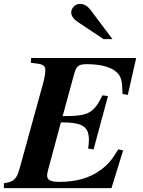

<svg xmlns="http://www.w3.org/2000/svg" viewBox="-47 -967 734 987"><path d="M531 -766 420 -914C402 -938 383 -947 364 -947C340 -947 319 -926 319 -902C319 -886 331 -869 353 -854L485 -766ZM653 -669H112V-644L145 -640C176 -636 186 -627 186 -607C186 -592 183 -570 174 -537L55 -105C38 -44 25 -33 -27 -25V0H526L586 -194L561 -199C527 -143 507 -120 470 -93C413 -51 344 -32 256 -32C213 -32 195 -42 195 -66C195 -73 198 -84 203 -104L266 -338C379 -338 410 -316 410 -247C410 -233 409 -222 406 -203L434 -199L508 -473L480 -477C433 -383 407 -370 275 -370L334 -586C346 -631 360 -637 401 -637C462 -637 508 -626 538 -607C579 -580 580 -555 583 -484L610 -479Z"/></svg>

Font: XITS
Style: Bold Italic
Weight: 700
Italic angle: -16.33°
Designer: MicroPress Inc., with final additions and corrections provided by Coen Hoffman, Elsevier (retired)
Version: Version 1.302